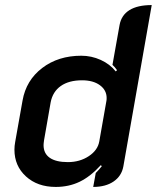

<svg xmlns="http://www.w3.org/2000/svg" viewBox="-20 -729 619 758"><path d="M37 -138Q37 -153 40 -169L69 -332Q83 -412 146.5 -460.5Q210 -509 301 -509Q341 -509 377.5 -492.5Q414 -476 437 -447L442 -452Q433 -465 424 -473L452 -630Q459 -669 491 -689Q523 -709 579 -709L467 -72Q460 -34 428.5 -12.5Q397 9 348 9L358 -46Q371 -59 382 -73L378 -77Q337 -32 294.5 -11.5Q252 9 200 9Q128 9 82.5 -32.5Q37 -74 37 -138ZM372 -171 400 -330Q401 -334 401 -342Q401 -373 374.5 -392.5Q348 -412 304 -412Q252 -412 220 -389.5Q188 -367 180 -325L154 -176Q152 -162 152 -156Q152 -123 176.5 -106Q201 -89 248 -89Q295 -89 330.5 -112.5Q366 -136 372 -171Z"/></svg>

Font: K2D SemiBold
Style: Italic
Weight: 600
Italic angle: -10°
Designer: Katatrad Aksorn Co.,Ltd.
Foundry: Cadson Demak Co.,Ltd.
Version: Version 1.000; ttfautohint (v1.6)